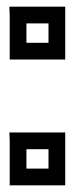

<svg xmlns="http://www.w3.org/2000/svg" viewBox="-20 -529 223 574"><path d="M175 -376V-484V-509H150H34H8L9 -484V-376V-351H34H150H175V-376ZM125 -401H59V-459H125V-401ZM175 0V-108V-133H150H34H8L9 -108V0V25H34H150H175V0ZM125 -25H59V-83H125V-25Z"/></svg>

Font: Gamestation DisplayOutline
Style: Regular
Weight: 400
Designer: Jonas Hecksher
Foundry: Jonas Hecksher, Playtypeª, e-types AS
Version: Version 1.003